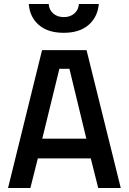

<svg xmlns="http://www.w3.org/2000/svg" viewBox="-20 -934 639 954"><path d="M20 0 189 -685H410L580 0H468L431 -147H168L131 0ZM275 -592 190 -245H409L325 -592ZM372 -914H471Q465 -849 420 -810Q375 -771 296.5 -771Q218 -771 173 -810Q128 -849 123 -914H222Q224 -885 244.5 -867Q265 -849 297 -849Q329 -849 349.5 -867Q370 -885 372 -914Z"/></svg>

Font: TitilliumWebSemiBold
Style: Bold
Weight: 600
Version: Version 1.001;PS 57.000;hotconv 1.0.70;makeotf.lib2.5.55311